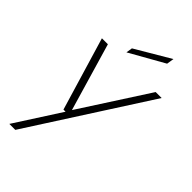

<svg xmlns="http://www.w3.org/2000/svg" viewBox="-274 -786 1091 1091"><g transform="rotate(45 271.5 -240.0)"><path d="M35 220 212 -55H195L63 -496H111L231 -87L495 -496H543L83 220ZM218 -538 224 -576 434 -700 427 -656Z"/></g></svg>

Font: DM Sans 24pt ExtraLight
Style: Italic
Weight: 250
Italic angle: -10°
Designer: Colophon Foundry, Jonny Pinhorn
Foundry: Colophon Foundry
Version: Version 4.004;gftools[0.9.30]